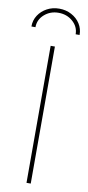

<svg xmlns="http://www.w3.org/2000/svg" viewBox="-111 -965 459 1004"><g transform="rotate(10 119.0 -463.5)"><path d="M130.4 -727.5V0H107.9V-727.5ZM119.1 -926.8Q154.8 -926.8 184.1 -911.1Q213.4 -895.5 230.2 -869.1Q247.1 -842.8 247.1 -809.6H226.1Q226.1 -849.6 194.8 -877.2Q163.6 -904.8 119.1 -904.8Q75.2 -904.8 43.9 -877.2Q12.7 -849.6 12.7 -809.6H-8.8Q-8.8 -842.8 8.3 -869.1Q25.4 -895.5 54.4 -911.1Q83.5 -926.8 119.1 -926.8Z"/></g></svg>

Font: Inter 17pt Thin
Style: Regular
Weight: 250
Version: Version 4.001;git-66647c0bb